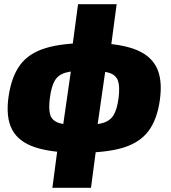

<svg xmlns="http://www.w3.org/2000/svg" viewBox="-20 -720 819 920"><path d="M409 -514Q538 -514 617.5 -487Q697 -460 728.5 -400.5Q760 -341 746 -241Q733 -147 691 -91.5Q649 -36 569 -12Q489 12 359 12Q227 12 147.5 -14.5Q68 -41 37.5 -100Q7 -159 21 -257Q35 -353 76.5 -409Q118 -465 198.5 -489.5Q279 -514 409 -514ZM397 -382Q331 -382 295 -372Q259 -362 242.5 -333.5Q226 -305 219 -251Q212 -197 221 -169Q230 -141 263.5 -130.5Q297 -120 364 -120Q433 -120 470 -130Q507 -140 524 -168Q541 -196 548 -249Q555 -304 545.5 -332.5Q536 -361 501.5 -371.5Q467 -382 397 -382ZM539 -700 510 -483 494 -445 442 -84 444 -32 416 180H231L259 -32L277 -83L329 -444L325 -483L354 -700Z"/></svg>

Font: Exo 2 Black
Style: Italic
Weight: 900
Italic angle: -8°
Designer: Natanael Gama
Foundry: Natanael Gama
Version: Version 2.010